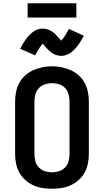

<svg xmlns="http://www.w3.org/2000/svg" viewBox="-20 -1154 640 1182"><path d="M300 8Q270 8 241 3.5Q212 -1 185 -13.5Q158 -26 135.5 -46Q113 -66 99 -91.5Q85 -117 79 -146.5Q73 -176 73 -205V-530Q73 -559 79 -588.5Q85 -618 99 -644Q113 -670 135.5 -690Q158 -710 185 -722Q212 -734 241 -740Q270 -746 300 -746Q330 -746 359 -740Q388 -734 415 -722Q442 -710 464.5 -690Q487 -670 501 -644Q515 -618 521 -588.5Q527 -559 527 -530V-205Q527 -176 521 -146.5Q515 -117 501 -91.5Q487 -66 464.5 -46Q442 -26 415 -13.5Q388 -1 359 3.5Q330 8 300 8ZM300 -93Q322 -93 343.5 -100Q365 -107 380.5 -123Q396 -139 402 -161Q408 -183 408 -205V-530Q408 -552 402 -574Q396 -596 380.5 -612.5Q365 -629 343 -635.5Q321 -642 299 -642Q277 -642 255.5 -634.5Q234 -627 219 -611Q204 -595 198 -573.5Q192 -552 192 -530V-205Q192 -183 198 -161Q204 -139 219.5 -123Q235 -107 256.5 -100Q278 -93 300 -93ZM357 -810Q348 -810 339.5 -811.5Q331 -813 322 -816.5Q313 -820 306 -824Q299 -828 291 -834.5Q283 -841 277 -847Q271 -853 266 -859Q261 -865 254 -872.5Q247 -880 243 -885Q237 -878 232.5 -872Q228 -866 222 -857.5Q216 -849 209.5 -837.5Q203 -826 196 -813L104 -854Q111 -867 118 -879Q125 -891 131.5 -901Q138 -911 145 -920Q152 -929 159 -936.5Q166 -944 176 -952Q186 -960 196.5 -966Q207 -972 219 -975Q231 -978 243 -978Q252 -978 260.5 -976.5Q269 -975 278 -971.5Q287 -968 294 -964Q301 -960 309 -954Q317 -948 323 -941.5Q329 -935 334 -929Q339 -923 345.5 -916Q352 -909 357 -904Q363 -910 367.5 -916Q372 -922 378 -930.5Q384 -939 390.5 -950.5Q397 -962 404 -976L496 -934Q489 -921 482 -909Q475 -897 468.5 -887Q462 -877 455 -868.5Q448 -860 441 -852.5Q434 -845 424 -836.5Q414 -828 403.5 -822.5Q393 -817 381 -813.5Q369 -810 357 -810ZM150 -1046V-1134H450V-1046Z"/></svg>

Font: Zed Sans Extended
Style: Bold
Weight: 700
Width: 7
Designer: Belleve Invis
Foundry: Belleve Invis
Version: Version 1.0.0; ttfautohint (v1.8.4)